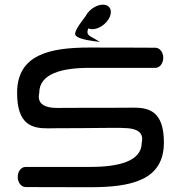

<svg xmlns="http://www.w3.org/2000/svg" viewBox="-20 -782 756 802"><path d="M219.2 -331.2C149 -331 141.8 -361.6 142 -379C142 -387.2 143.9 -390.8 143.9 -393.9C143.9 -474.4 238.5 -498.6 353.9 -498.6C468.5 -498.6 629 -498.5 629 -498.5C647.9 -498.5 662 -518.1 662 -540.6C662 -563.1 647.9 -582.6 629 -582.6C629 -582.6 519.9 -583.4 353.9 -583.4C188.3 -583.4 51.4 -554.7 51.4 -393.9C51.4 -259.5 115.3 -245.9 179.1 -245.9C192.3 -245.9 205.4 -246.4 218 -246.4C372 -246.4 486.2 -249.5 494.6 -247.1L495.4 -247.1C566.4 -247.2 574 -218.1 574 -201.2C574 -193 572.1 -189.4 572.1 -186.3C572.1 -108.2 475.6 -84.8 357 -84.8C245.5 -84.8 87 -84.8 87 -84.8C68.1 -84.8 54 -65.3 54 -42.8C54 -20.2 68.1 -0.7 87 -0.7C87 -0.7 195.5 0 357 0C527.3 0 664.6 -28.2 664.6 -186.7C664.6 -319.1 600.7 -332.5 536.7 -332.4C523.1 -332.4 509.6 -331.9 496.7 -331.9C330.8 -331.9 219.3 -331.2 219.2 -331.2ZM373.1 -610 397.3 -606.8 376.5 -619.3C353.9 -632.9 337.6 -635.5 348.8 -663.4C352.3 -661.8 359.3 -660 365.6 -660C394 -660 424.7 -682.6 437.4 -709.1C447.5 -730.1 444.3 -751.5 425.9 -759.5C421.2 -761.5 415.9 -762.5 410 -762.5C381.9 -762.5 350.6 -740.9 337.1 -713.8C322.9 -694.4 295.5 -660.9 293.9 -641.8C291.3 -622.7 342.5 -614.2 373.1 -610Z"/></svg>

Font: Hi.
Style: Bold
Weight: 400
Designer: Mew Too, Robert Jablonski
Foundry: Cannot Into Space Fonts
Version: Version 1.996